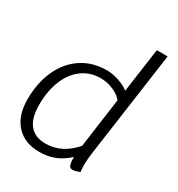

<svg xmlns="http://www.w3.org/2000/svg" viewBox="-188 -914 973 1047"><g transform="rotate(30 299.0 -390.5)"><path d="M468 -128Q462 -85 462 -52Q462 -30 465 -8Q440 4 417 4Q393 4 393 -50V-61Q353 -24 310 -7Q267 10 214 10Q121 10 68.5 -47.5Q16 -105 16 -207Q16 -312 53 -392Q90 -472 157 -516Q224 -560 313 -560Q350 -560 390 -546.5Q430 -533 454 -513L493 -791H561ZM401 -136 444 -447Q425 -472 386 -489Q347 -506 306 -506Q240 -506 190 -469.5Q140 -433 113 -366.5Q86 -300 86 -212Q86 -130 120 -88Q154 -46 221 -46Q324 -46 401 -136Z"/></g></svg>

Font: Krub
Style: Italic
Weight: 400
Italic angle: -8°
Designer: Ekaluck Peanpanawate
Foundry: Cadson Demak Co.,Ltd.
Version: Version 1.000; ttfautohint (v1.6)